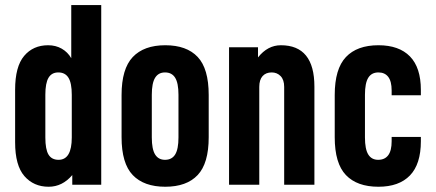

<svg xmlns="http://www.w3.org/2000/svg" viewBox="-20 -710 1675 738"><path d="M38.1 -163.1V-365.2Q38.1 -454.1 72.8 -495.1Q107.4 -536.1 165 -536.1Q194.3 -536.1 217.3 -522.9Q240.2 -509.8 253.9 -486.3V-690.4H369.1V0H257.8V-37.1Q219.7 7.8 167 7.8Q109.4 7.8 73.7 -33.2Q38.1 -74.2 38.1 -163.1ZM255.9 -181.6V-345.7Q255.9 -390.6 243.2 -411.1Q230.5 -431.6 204.1 -431.6Q178.7 -431.6 166.5 -411.1Q154.3 -390.6 154.3 -345.7V-181.6Q154.3 -135.7 166.5 -115.7Q178.7 -95.7 205.1 -95.7Q255.9 -95.7 255.9 -181.6Z M447.3 -182.6V-344.7Q447.3 -445.3 490.2 -490.7Q533.2 -536.1 615.2 -536.1Q697.3 -536.1 739.7 -491.2Q782.2 -446.3 782.2 -344.7V-182.6Q782.2 -82 739.7 -37.1Q697.3 7.8 615.2 7.8Q533.2 7.8 490.2 -37.1Q447.3 -82 447.3 -182.6ZM666 -181.6V-345.7Q666 -390.6 653.3 -411.1Q640.6 -431.6 614.3 -431.6Q588.9 -431.6 576.2 -411.1Q563.5 -390.6 563.5 -345.7V-181.6Q563.5 -136.7 576.2 -116.2Q588.9 -95.7 614.3 -95.7Q640.6 -95.7 653.3 -116.2Q666 -136.7 666 -181.6Z M860.4 -528.3H971.7V-489.3Q1008.8 -536.1 1059.6 -536.1Q1188.5 -536.1 1188.5 -377V0H1072.3V-376Q1072.3 -403.3 1058.6 -417.5Q1044.9 -431.6 1024.4 -431.6Q1002 -431.6 989.3 -417.5Q976.6 -403.3 976.6 -376V0H860.4Z M1266.6 -182.6V-344.7Q1266.6 -445.3 1309.6 -490.7Q1352.5 -536.1 1434.6 -536.1Q1513.7 -536.1 1555.7 -493.2Q1597.7 -450.2 1597.7 -364.3V-343.8H1485.4V-362.3Q1485.4 -397.5 1472.2 -414.6Q1459 -431.6 1434.6 -431.6Q1408.2 -431.6 1395.5 -411.1Q1382.8 -390.6 1382.8 -345.7V-181.6Q1382.8 -136.7 1395.5 -116.2Q1408.2 -95.7 1433.6 -95.7Q1459 -95.7 1472.2 -113.3Q1485.4 -130.9 1485.4 -167V-183.6H1597.7V-167Q1597.7 -79.1 1555.7 -35.6Q1513.7 7.8 1434.6 7.8Q1352.5 7.8 1309.6 -37.1Q1266.6 -82 1266.6 -182.6Z"/></svg>

Font: Altinn-DIN Condensed
Style: DINCondensed-Bold
Weight: 700
Width: 3
Designer: Charles Nix
Foundry: Altinn
Version: Version 2.00